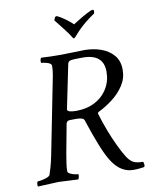

<svg xmlns="http://www.w3.org/2000/svg" viewBox="-92 -908 792 981"><g transform="rotate(-10 304.5 -417.0)"><path d="M520.5 3.9Q457 3.9 414.1 -59.6Q392.6 -90.8 369.1 -148.9Q345.7 -207 318.4 -290Q313.5 -303.7 275.4 -303.7Q259.8 -303.7 243.7 -303.2Q227.5 -302.7 224.6 -287.1L196.3 -135.7Q191.4 -108.4 188.5 -86.4Q185.5 -64.5 185.5 -47.9Q185.5 -40 198.7 -33.7Q211.9 -27.3 224.6 -25.4L238.3 -23.4Q240.2 -23.4 240.2 -19.5Q240.2 -8.8 234.4 2.9Q189.5 1 163.6 -0.5Q137.7 -2 132.8 -2L25.4 2.9Q23.4 1 23.4 -4.9Q23.4 -23.4 30.3 -23.4Q38.1 -23.4 52.2 -26.4Q66.4 -29.3 78.6 -34.2Q90.8 -39.1 92.8 -44.9Q97.7 -58.6 104.5 -82Q111.3 -105.5 118.2 -138.7L198.2 -543Q200.2 -555.7 201.7 -567.9Q203.1 -580.1 203.1 -591.8Q203.1 -603.5 183.6 -609.9Q164.1 -616.2 151.4 -616.2Q149.4 -616.2 149.4 -623Q149.4 -638.7 156.2 -642.6Q199.2 -639.6 257.8 -639.6Q283.2 -639.6 319.3 -641.1Q355.5 -642.6 379.9 -642.6Q423.8 -642.6 463.9 -628.9Q503.9 -615.2 529.3 -585.9Q554.7 -556.6 554.7 -509.8Q554.7 -465.8 531.7 -430.2Q508.8 -394.5 473.1 -366.7Q437.5 -338.9 397.5 -319.3Q389.6 -315.4 392.6 -307.6Q405.3 -264.6 422.9 -218.8Q440.4 -172.9 459 -134.3Q477.5 -95.7 492.2 -72.3Q508.8 -45.9 526.4 -37.1Q543.9 -28.3 576.2 -28.3Q583 -9.8 577.1 -1Q564.5 1 550.8 2.4Q537.1 3.9 520.5 3.9ZM285.2 -343.8Q339.8 -343.8 381.8 -365.7Q423.8 -387.7 447.8 -426.8Q471.7 -465.8 471.7 -514.6Q471.7 -606.4 364.3 -606.4Q315.4 -606.4 301.8 -603.5Q289.1 -600.6 286.1 -587.9L239.3 -360.4V-358.4Q239.3 -343.8 285.2 -343.8ZM336.9 -710.9Q334 -710.9 329.1 -718.8Q325.2 -726.6 314 -742.2Q302.7 -757.8 289.1 -774.9Q275.4 -792 265.6 -804.7Q255.9 -817.4 254.9 -818.4Q259.8 -837.9 267.6 -837.9Q273.4 -837.9 288.6 -828.6Q303.7 -819.3 321.3 -806.2Q338.9 -793 350.6 -781.2Q439.5 -837.9 457 -837.9Q465.8 -837.9 460.9 -818.4Q432.6 -798.8 415 -784.7Q397.5 -770.5 382.3 -755.9Q367.2 -741.2 347.7 -718.8Q341.8 -710.9 336.9 -710.9Z"/></g></svg>

Font: Crimson Text
Style: Italic
Weight: 400
Italic angle: -11°
Designer: Sebastian Kosch
Foundry: Sebastian Kosch
Version: Version 1.100; ttfautohint (v1.8.4)